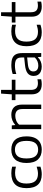

<svg xmlns="http://www.w3.org/2000/svg" viewBox="1354 -2134 790 3537"><g transform="rotate(-90 1748.5 -365.0)"><path d="M51.5 -271Q51.5 -413 121.2 -482Q191 -551 325.5 -551Q392.5 -551 447 -535.5V-466Q389 -481.5 334 -481.5Q233 -481.5 184.8 -432.2Q136.5 -383 136.5 -273Q136.5 -161 181.5 -110.5Q226.5 -60 317 -60Q373.5 -60 447 -84V-14.5Q380.5 9.5 305.5 9.5Q181.5 9.5 116.5 -59.8Q51.5 -129 51.5 -271Z M515 -271Q515 -411.5 580 -481.2Q645 -551 760.5 -551Q877 -551 941.2 -481.8Q1005.5 -412.5 1005.5 -271Q1005.5 -177 975.5 -114.2Q945.5 -51.5 890.5 -21Q835.5 9.5 760.5 9.5Q645 9.5 580 -60Q515 -129.5 515 -271ZM922 -270Q922 -384.5 880.5 -434.5Q839 -484.5 760.5 -484.5Q682 -484.5 640.2 -434.8Q598.5 -385 598.5 -272Q598.5 -157.5 640.2 -107.2Q682 -57 760.5 -57Q838.5 -57 880.2 -107Q922 -157 922 -270Z M1138.5 -542.5H1207.5L1213.5 -480.5H1219Q1255.5 -514.5 1303 -532.8Q1350.5 -551 1403 -551Q1491.5 -551 1541.2 -502.2Q1591 -453.5 1591 -348.5V0H1509V-345.5Q1509 -416 1476.8 -447Q1444.5 -478 1383.5 -478Q1340 -478 1296 -460.5Q1252 -443 1220.5 -407V0H1138.5Z M2057.5 -70V-1Q2011 9.5 1967 9.5Q1875.5 9.5 1827.5 -36.8Q1779.5 -83 1779.5 -178V-475H1672.5V-542.5H1779.5L1793.5 -740H1861.5V-542.5H2049V-475H1861.5V-191.5Q1861.5 -121.5 1892 -91.2Q1922.5 -61 1985 -61Q2013.5 -61 2057.5 -70Z M2539.5 -352.5V0H2471L2465 -61.5H2459.5Q2431.5 -28.5 2386.5 -9.8Q2341.5 9 2291 9Q2237 9 2198.2 -9Q2159.5 -27 2139 -60.5Q2118.5 -94 2118.5 -139.5Q2118.5 -210.5 2167.5 -249.8Q2216.5 -289 2324 -299.5L2459 -314V-356Q2459 -405.5 2442.8 -433.5Q2426.5 -461.5 2394.2 -473Q2362 -484.5 2310.5 -484.5Q2274.5 -484.5 2233.5 -478.2Q2192.5 -472 2154 -459V-525.5Q2189.5 -538 2234 -544.5Q2278.5 -551 2320.5 -551Q2395 -551 2443 -532.2Q2491 -513.5 2515.2 -470Q2539.5 -426.5 2539.5 -352.5ZM2459 -119V-259.5L2329.5 -245.5Q2261.5 -237.5 2231.5 -213.8Q2201.5 -190 2201.5 -146.5Q2201.5 -102 2229 -78Q2256.5 -54 2311 -54Q2352.5 -54 2390.8 -70.2Q2429 -86.5 2459 -119Z M2666 -271Q2666 -413 2735.8 -482Q2805.5 -551 2940 -551Q3007 -551 3061.5 -535.5V-466Q3003.5 -481.5 2948.5 -481.5Q2847.5 -481.5 2799.2 -432.2Q2751 -383 2751 -273Q2751 -161 2796 -110.5Q2841 -60 2931.5 -60Q2988 -60 3061.5 -84V-14.5Q2995 9.5 2920 9.5Q2796 9.5 2731 -59.8Q2666 -129 2666 -271Z M3488 -70V-1Q3441.5 9.5 3397.5 9.5Q3306 9.5 3258 -36.8Q3210 -83 3210 -178V-475H3103V-542.5H3210L3224 -740H3292V-542.5H3479.5V-475H3292V-191.5Q3292 -121.5 3322.5 -91.2Q3353 -61 3415.5 -61Q3444 -61 3488 -70Z"/></g></svg>

Font: Encode Sans Semi Expanded
Style: Regular
Weight: 400
Width: 6
Designer: Multiple Designers
Foundry: Impallari Type
Version: Version 2.000